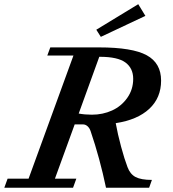

<svg xmlns="http://www.w3.org/2000/svg" viewBox="-53 -887 817 907"><path d="M423.3 -712.9 401.9 -746.6 600.1 -867.2 633.8 -812ZM-32.7 0 -17.1 -43H82L293.9 -624.5H170.4L184.6 -663.1H414.6Q572.3 -663.1 640.1 -626Q708 -588.9 708 -506.3Q708 -424.8 652.1 -372.8Q596.2 -320.8 493.7 -305.2Q502.9 -253.9 519 -194.1Q535.2 -134.3 549.3 -97.7Q561.5 -64.5 587.4 -50.8Q613.3 -37.1 664.6 -37.1L651.4 0H447.8Q418.5 -140.1 375 -267.6Q370.1 -282.2 360.4 -290.8Q350.6 -299.3 339.4 -299.3H299.8L206.5 -43H307.6L292 0ZM418.5 -618.7H416L318.8 -350.6Q347.7 -345.2 381.3 -345.2Q432.6 -345.2 476.6 -365.2Q520.5 -385.3 548.3 -424.8Q576.2 -464.4 576.2 -514.6Q576.2 -564.5 539.8 -591.6Q503.4 -618.7 418.5 -618.7Z"/></svg>

Font: Elstob 6pt SemiBold
Style: Italic
Weight: 600
Italic angle: -20°
Designer: Peter S. Baker
Version: Version 1.015